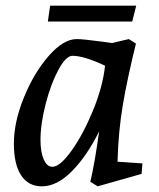

<svg xmlns="http://www.w3.org/2000/svg" viewBox="-20 -647 560 678"><path d="M29 -140Q29 -216 64.5 -303Q100 -390 152 -449.5Q204 -509 251 -509Q273 -509 340 -500L375 -495L435 -509L460 -493Q429 -367 413.5 -275Q398 -183 395 -76L483 -70L480 -33L325 11L299 -5Q315 -73 330 -183Q287 -96 234 -42.5Q181 11 128 11Q80 11 54.5 -28Q29 -67 29 -140ZM165 -58Q192 -58 233 -115.5Q274 -173 308.5 -257Q343 -341 351 -415Q276 -450 236 -450Q213 -450 186.5 -401Q160 -352 141.5 -281Q123 -210 123 -152Q123 -110 134.5 -84Q146 -58 165 -58ZM157 -627H461L447 -571H149Z"/></svg>

Font: Andada Pro Medium
Style: Italic
Weight: 500
Italic angle: -7°
Designer: Carolina Giovagnoli
Foundry: Huerta Tipografica
Version: Version 3.005; ttfautohint (v1.8.4)